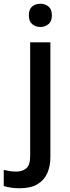

<svg xmlns="http://www.w3.org/2000/svg" viewBox="-78 -765 372 1025"><path d="M26 240Q1 240 -21 236.5Q-43 233 -58 228V142Q-42 146 -26 148.5Q-10 151 9 151Q41 151 62 134Q83 117 83 68V-539H191V73Q191 123 174 160.5Q157 198 121 219Q85 240 26 240ZM76 -683Q76 -716 94 -730.5Q112 -745 138 -745Q162 -745 180.5 -730.5Q199 -716 199 -683Q199 -651 180.5 -636Q162 -621 138 -621Q112 -621 94 -636Q76 -651 76 -683Z"/></svg>

Font: Noto Traditional Nushu Medium
Style: Regular
Weight: 500
Version: Version 2.003